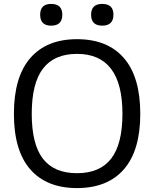

<svg xmlns="http://www.w3.org/2000/svg" viewBox="-20 -950 787 980"><path d="M241 -819Q185 -819 185 -875Q185 -930 241 -930Q298 -930 298 -875Q298 -819 241 -819ZM502 -819Q445 -819 445 -875Q445 -930 502 -930Q529 -930 544 -917Q559 -904 559 -875Q559 -846 544 -832.5Q529 -819 502 -819ZM373 10Q218 10 134.5 -85.5Q51 -181 51 -369Q51 -557 134.5 -653.5Q218 -750 373 -750Q529 -750 612.5 -653.5Q696 -557 696 -369Q696 -182 612.5 -86Q529 10 373 10ZM373 -66Q490 -66 547.5 -140.5Q605 -215 605 -369Q605 -675 373 -675Q257 -675 199.5 -600Q142 -525 142 -369Q142 -214 199 -140Q256 -66 373 -66Z"/></svg>

Font: Encode Sans
Style: Regular
Weight: 400
Designer: Pablo Impallari, Andres Torresi
Foundry: Pablo Impallari, Andres Torresi
Version: Version 1.000; ttfautohint (v1.00) -l 8 -r 50 -G 200 -x 14 -